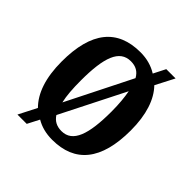

<svg xmlns="http://www.w3.org/2000/svg" viewBox="-170 -699 861 861"><g transform="rotate(45 261.0 -268.0)"><path d="M114 -46 70 40H129L158 -16C187 1 220 10 260 10C404 10 480 -81 480 -269C480 -369 455 -442 411 -487L457 -576H398L369 -519C339 -538 303 -548 263 -548C117 -548 42 -457 42 -269C42 -165 68 -92 114 -46ZM329 -450 174 -141C166 -175 163 -218 163 -269C163 -415 189 -489 261 -489C292 -489 314 -477 329 -450ZM262 -47C231 -47 210 -59 195 -82L349 -387C355 -355 359 -316 359 -268C359 -123 333 -47 262 -47Z"/></g></svg>

Font: Noto Serif Sinhala Condensed SemiBold
Style: Regular
Weight: 600
Width: 3
Designer: Jelle Bosma - Monotype Design Team
Foundry: Monotype Imaging Inc.
Version: Version 2.007